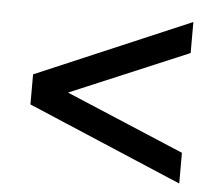

<svg xmlns="http://www.w3.org/2000/svg" viewBox="-43 -589 686 604"><g transform="rotate(5 300.0 -287.0)"><path d="M544 -32 56 -239V-334L544 -542V-444L110 -261V-312L544 -129Z"/></g></svg>

Font: Nunito Sans 12pt ExtraLight 11pt
Style: Bold
Weight: 700
Version: Version 3.101;gftools[0.9.27]